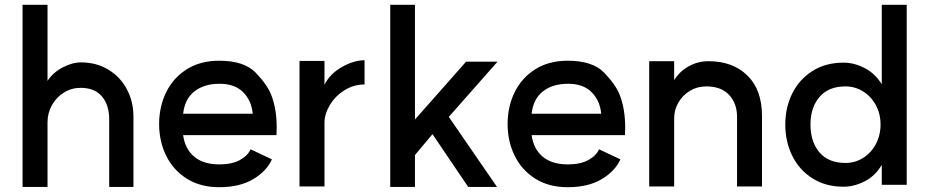

<svg xmlns="http://www.w3.org/2000/svg" viewBox="-20 -770 3867 800"><path d="M316 -404Q278 -404 246.5 -384.5Q215 -365 196.5 -332Q178 -299 178 -260V9H74V-750H178V-433Q201 -468 241 -489Q281 -510 318 -510Q382 -510 432 -479.5Q482 -449 509 -397.5Q536 -346 536 -284V9H435V-272Q435 -333 404.5 -368.5Q374 -404 316 -404Z M895 -421Q831 -421 790.5 -389.5Q750 -358 743 -296H1033Q1028 -351 993 -386Q958 -421 895 -421ZM893 -517Q997 -517 1045 -467.5Q1093 -418 1110 -375Q1133 -316 1133 -238L1132 -207H743Q751 -149 789.5 -117Q828 -85 894 -85Q947 -85 980 -103.5Q1013 -122 1024 -148L1113 -106Q1091 -57 1035 -23.5Q979 10 893 10Q815 10 758.5 -25.5Q702 -61 672.5 -121Q643 -181 643 -253Q643 -326 672.5 -386Q702 -446 758.5 -481.5Q815 -517 893 -517Z M1499 -519V-418Q1454 -418 1415.5 -394Q1377 -370 1354.5 -332.5Q1332 -295 1332 -258V7H1228V-516H1332V-417Q1355 -463 1405 -491Q1455 -519 1499 -519Z M1709 -272 1922 -513H2053L1850 -283L2051 9H1931L1782 -211L1709 -124V9H1606V-750H1709Z M2347 -421Q2283 -421 2242.5 -389.5Q2202 -358 2195 -296H2485Q2480 -351 2445 -386Q2410 -421 2347 -421ZM2345 -517Q2449 -517 2497 -467.5Q2545 -418 2562 -375Q2585 -316 2585 -238L2584 -207H2195Q2203 -149 2241.5 -117Q2280 -85 2346 -85Q2399 -85 2432 -103.5Q2465 -122 2476 -148L2565 -106Q2543 -57 2487 -23.5Q2431 10 2345 10Q2267 10 2210.5 -25.5Q2154 -61 2124.5 -121Q2095 -181 2095 -253Q2095 -326 2124.5 -386Q2154 -446 2210.5 -481.5Q2267 -517 2345 -517Z M2923 -410Q2885 -410 2854.5 -391.5Q2824 -373 2806.5 -342.5Q2789 -312 2789 -277V7H2685V-515H2789V-436Q2812 -473 2850 -494Q2888 -515 2932 -515Q3033 -515 3094 -455.5Q3155 -396 3155 -287V7H3051V-283Q3051 -339 3018 -374.5Q2985 -410 2923 -410Z M3649 -251Q3649 -296 3629 -332.5Q3609 -369 3575.5 -389.5Q3542 -410 3503 -410Q3432 -410 3394.5 -366Q3357 -322 3357 -251Q3357 -179 3394.5 -135Q3432 -91 3503 -91Q3542 -91 3575.5 -111.5Q3609 -132 3629 -169Q3649 -206 3649 -251ZM3495 -509Q3539 -509 3582.5 -486.5Q3626 -464 3654 -419V-750H3758V0H3654V-83Q3626 -36 3582 -14Q3538 8 3495 8Q3420 8 3365 -27Q3310 -62 3281 -121Q3252 -180 3252 -251Q3252 -322 3281 -380.5Q3310 -439 3365 -474Q3420 -509 3495 -509Z"/></svg>

Font: SUIT SemiBold
Style: Regular
Weight: 600
Designer: Sunn Youn; Korean Glyphs from Source Han Sans (Sandoll Communications; Soo-young Jang, Joo-yeon Kang)
Foundry: Sunn
Version: Version 1.140